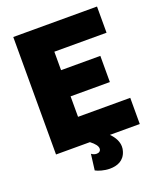

<svg xmlns="http://www.w3.org/2000/svg" viewBox="-158 -799 898 1075"><g transform="rotate(-20 291.0 -261.0)"><path d="M551 -544V-700H52V0H254C280 20 293 37 293 52C293 67 281 74 268 74C258 74 247 71 237 63L225 158C241 167 275 178 309 178C352 178 395 163 410 111C413 102 414 93 414 84C414 56 400 27 373 0H551V-156H240V-278H474V-434H240V-544Z"/></g></svg>

Font: Arthouse Owned Black
Style: Regular
Weight: 900
Designer: Jeremy Tribby
Foundry: Tribby Type
Version: Version 1.000;PS 001.000;hotconv 1.0.88;makeotf.lib2.5.64775